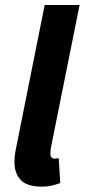

<svg xmlns="http://www.w3.org/2000/svg" viewBox="-20 -720 332 752"><path d="M145.2 11.1Q85.9 11.1 61.3 -14.9Q36.6 -40.8 36.6 -85.7Q36.6 -98.9 38.4 -113.2Q40.2 -127.4 44.2 -146.2L155 -700.4H291.7L179.3 -141.1Q178.3 -132.5 177.8 -127.8Q177.3 -123.1 177.3 -117.5Q177.3 -98.8 194.4 -98.8Q197.4 -98.8 200.7 -99.3Q204 -99.8 210 -100.8L216 -3.1Q201.3 2.4 183.5 6.8Q165.6 11.1 145.2 11.1Z"/></svg>

Font: Source Sans 3 VF
Style: Italic
Weight: 200
Italic angle: -11°
Designer: Paul D. Hunt
Foundry: Adobe Systems Incorporated
Version: Version 3.042;hotconv 1.0.118;makeotfexe 2.5.65603